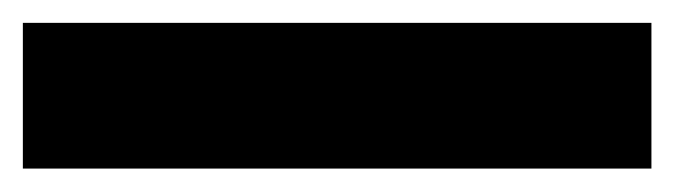

<svg xmlns="http://www.w3.org/2000/svg" viewBox="-20 80 590 168"><path d="M0 100H550V227.5H0Z"/></svg>

Font: B612
Style: Bold
Weight: 700
Designer: Nicolas Chauveau, Thomas Paillot, Jonathan Favre-Lamarine, Jean-Luc Vinot
Foundry: AIRBUS
Version: Version 1.008